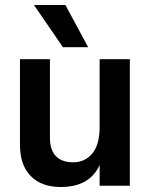

<svg xmlns="http://www.w3.org/2000/svg" viewBox="-20 -744 605 769"><path d="M333 -555H232L116 -724H242ZM500 0H379V-83Q339 5 223 5Q146 5 103 -39Q60 -83 60 -164V-507H180V-192Q180 -144 203.5 -119Q227 -94 273.5 -94Q320 -94 349.5 -129Q379 -164 379 -235V-507H500Z"/></svg>

Font: Hind Guntur SemiBold
Style: Regular
Weight: 600
Designer: Manushi Parikh, Hitesh Malaviya
Foundry: Indian Type Foundry
Version: Version 1.000;PS 1.0;hotconv 1.0.86;makeotf.lib2.5.63406; tt